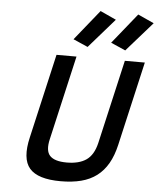

<svg xmlns="http://www.w3.org/2000/svg" viewBox="-62 -1010 884 1072"><g transform="rotate(5 379.5 -474.0)"><path d="M238 -221Q222 -154 248.5 -126Q275 -98 343 -98Q412 -98 452.5 -126Q493 -154 509 -221L617 -692H729L621 -221Q607 -160 582 -116.5Q557 -73 520 -45Q483 -17 433 -4Q383 9 318 9Q190 9 143.5 -45Q97 -99 126 -221L234 -692H346ZM669 -956 759 -915 614 -750 532 -786ZM458 -957 547 -916 403 -751 321 -787Z"/></g></svg>

Font: Panefresco 750wt
Style: Italic
Weight: 750
Foundry: Campivisivi & Chank Co
Version: Version 1.000